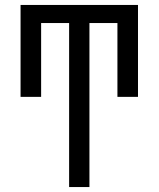

<svg xmlns="http://www.w3.org/2000/svg" viewBox="-20 -540 640 775"><path d="M259 215V-447H146V-149H63V-520H537V-149H454V-447H341V215Z"/></svg>

Font: R Plex Mono
Style: Regular
Weight: 400
Monospace: yes
Designer: Belleve Invis
Foundry: Belleve Invis
Version: Version 31.8.0